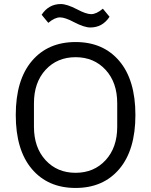

<svg xmlns="http://www.w3.org/2000/svg" viewBox="-20 -918 748 950"><path d="M427 -782Q397 -782 347 -808Q302 -832 277 -832Q251 -832 219 -805L186 -845Q221 -898 281 -898Q311 -898 361 -872Q406 -848 431 -848Q457 -848 489 -875L522 -835Q487 -782 427 -782ZM570.5 -82Q491 12 354 12Q217 12 137.5 -82Q58 -176 58 -349Q58 -522 137.5 -616Q217 -710 354 -710Q491 -710 570.5 -616Q650 -522 650 -349Q650 -176 570.5 -82ZM560 -291V-407Q560 -510 502.5 -572.5Q445 -635 354 -635Q263 -635 205.5 -572.5Q148 -510 148 -407V-291Q148 -188 205.5 -125.5Q263 -63 354 -63Q445 -63 502.5 -125.5Q560 -188 560 -291Z"/></svg>

Font: Aneliza
Style: Regular
Weight: 400
Designer: Mike Abbink, Paul van der Laan, Pieter van Rosmalen
Foundry: Bold Monday
Version: Version 3.0